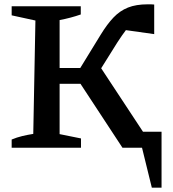

<svg xmlns="http://www.w3.org/2000/svg" viewBox="-20 -684 802 889"><path d="M683 185 626 -47 661 0H590V-74H728V185ZM34 0V-38Q58 -48 83 -54Q108 -60 134 -64L144 -589L34 -613V-655H354V-617Q331 -609 306.5 -602.5Q282 -596 256 -591V-63L355 -43V0ZM203 -296V-369H400V-296ZM547 0 331 -329 426 -402 679 -18 604 -71 721 -43V0ZM411 -308 327 -329 446 -523Q476 -572 505.5 -603Q535 -634 572.5 -649Q610 -664 664 -664Q671 -664 678.5 -664Q686 -664 694 -663V-526L545 -547L600 -583Q583 -571 564 -546Q545 -521 523 -487Z"/></svg>

Font: Piazzolla 24pt SemiBold
Style: Regular
Weight: 600
Designer: Juan Pablo del Peral
Foundry: Huerta Tipografica
Version: Version 2.005